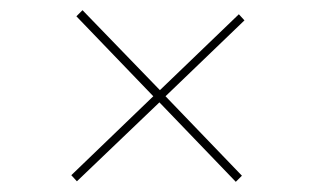

<svg xmlns="http://www.w3.org/2000/svg" viewBox="-20 -497 622 377"><path d="M443 -140 293 -296 131 -141 120 -153 281 -308 130 -465 142 -477 294 -320 449 -469 460 -457 305 -308 455 -152Z"/></svg>

Font: Literata 72pt ExtraLight
Style: Italic
Weight: 200
Italic angle: -2°
Designer: Latin by Veronika Burian and Jose Scaglione. Greek by Irene Vlachou. Cyrillic by Vera Evstafieva
Foundry: TypeTogether
Version: Version 3.002